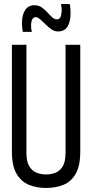

<svg xmlns="http://www.w3.org/2000/svg" viewBox="-20 -922 457 952"><path d="M39 -171V-700H111V-165Q111 -120 125.5 -97Q140 -74 162 -65.5Q184 -57 209 -57Q233 -57 255 -65.5Q277 -74 291 -97Q305 -120 305 -165V-700H378V-171Q378 -100 355.5 -60.5Q333 -21 294.5 -5.5Q256 10 208 10Q162 10 123.5 -5.5Q85 -21 62 -60.5Q39 -100 39 -171ZM93 -764Q91 -775 90 -786.5Q89 -798 89 -808Q89 -848 104.5 -872Q120 -896 151 -896Q171 -896 186.5 -885.5Q202 -875 214.5 -861Q227 -847 238.5 -836.5Q250 -826 262 -826Q277 -826 281.5 -841.5Q286 -857 286 -873Q286 -888 282 -902H326Q330 -881 330 -857Q330 -815 315 -790.5Q300 -766 268 -766Q250 -766 234.5 -777Q219 -788 205 -802Q191 -816 179 -826.5Q167 -837 157 -837Q145 -837 139.5 -825Q134 -813 134 -795Q134 -776 138 -764Z"/></svg>

Font: Georama Condensed
Style: Regular
Weight: 400
Width: 3
Designer: Jean-Baptiste Levee
Foundry: Production Type
Version: Version 1.000